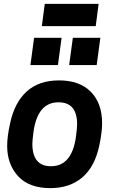

<svg xmlns="http://www.w3.org/2000/svg" viewBox="-20 -958 593 991"><path d="M13 0ZM489 -823ZM474 -823H196L211 -938H489ZM279 -622H137L156 -763H298ZM479 -622H337L356 -763H498ZM243 -100Q351 -100 372 -252Q378 -297 378 -317Q378 -430 282 -430Q174 -430 153 -278Q147 -233 147 -216Q147 -100 243 -100ZM240 13Q130 13 73.5 -48.5Q17 -110 17 -205Q17 -253 32 -321Q55 -429 118 -486Q181 -543 285 -543Q391 -543 449 -484Q507 -425 507 -322Q507 -276 493 -209Q470 -98 405 -42.5Q340 13 240 13Z"/></svg>

Font: Tanohe Sans SemiBold
Style: Italic
Weight: 600
Designer: Village Type and Design LLC & Cristiano Sobral
Foundry: Cooper Hewitt Smithsonian Design Museum
Version: Version 1.00;September 29, 2021;FontCreator 13.0.0.2655 64-b